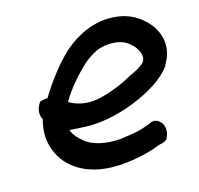

<svg xmlns="http://www.w3.org/2000/svg" viewBox="-90 -656 814 785"><g transform="rotate(-15 316.5 -264.0)"><path d="M76 -304C55 -273 59 -248 68 -232C55 -183 57 -145 70 -107C101 -19 194 45 348 29C393 24 431 16 463 6L503 -8C518 -10 527 -15 532 -19L533 -18C554 -53 545 -84 529 -97C519 -106 507 -110 491 -105L490 -103L447 -88C427 -82 397 -77 359 -72C289 -65 232 -82 205 -106C185 -122 170 -138 162 -161C181 -159 204 -158 228 -157C298 -154 364 -171 414 -188C481 -213 561 -249 608 -312L609 -316C653 -387 628 -450 600 -486C575 -515 542 -543 490 -555C386 -576 302 -530 242 -479C195 -435 147 -373 109 -310C93 -309 82 -306 76 -304ZM186 -273C214 -323 263 -378 304 -414C339 -441 364 -455 403 -458C461 -463 488 -443 511 -417C527 -396 537 -372 523 -351C513 -339 488 -324 460 -312H459C420 -289 372 -269 321 -256C268 -242 218 -253 186 -273Z"/></g></svg>

Font: Stray Cat
Style: ExBlkObl
Weight: 1000
Version: Version 1.0